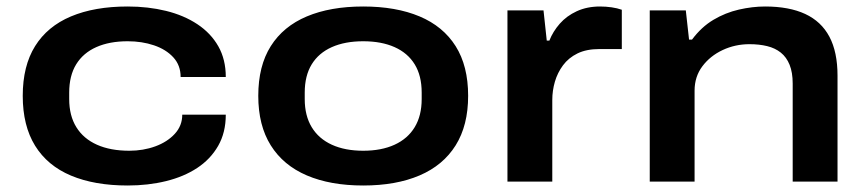

<svg xmlns="http://www.w3.org/2000/svg" viewBox="-20 -559 2665 591"><path d="M373 12Q271 12 198.5 -18.5Q126 -49 88 -110.5Q50 -172 50 -264Q50 -356 88 -417Q126 -478 198.5 -508.5Q271 -539 373 -539Q436 -539 491 -525.5Q546 -512 587.5 -484.5Q629 -457 652 -416.5Q675 -376 675 -322H536Q536 -358 513.5 -382.5Q491 -407 454 -419.5Q417 -432 373 -432Q317 -432 276.5 -414Q236 -396 214.5 -361Q193 -326 193 -274V-254Q193 -203 215 -167.5Q237 -132 278.5 -113.5Q320 -95 378 -95Q421 -95 458 -108.5Q495 -122 518 -147Q541 -172 541 -206H675Q675 -151 651.5 -110Q628 -69 587 -42Q546 -15 491 -1.5Q436 12 373 12Z M1098 12Q997 12 924.5 -19Q852 -50 813.5 -111.5Q775 -173 775 -264Q775 -356 813.5 -417Q852 -478 924.5 -508.5Q997 -539 1098 -539Q1199 -539 1271.5 -508.5Q1344 -478 1382.5 -417Q1421 -356 1421 -264Q1421 -173 1382.5 -111.5Q1344 -50 1271.5 -19Q1199 12 1098 12ZM1098 -95Q1154 -95 1194.5 -113.5Q1235 -132 1256.5 -167.5Q1278 -203 1278 -254V-274Q1278 -326 1256.5 -361Q1235 -396 1194.5 -414Q1154 -432 1098 -432Q1042 -432 1001.5 -414Q961 -396 939.5 -361Q918 -326 918 -274V-254Q918 -203 939.5 -167.5Q961 -132 1001.5 -113.5Q1042 -95 1098 -95Z M1542 0V-527H1653L1663 -434H1671Q1682 -462 1703 -486Q1724 -510 1755.5 -524.5Q1787 -539 1827 -539Q1845 -539 1862.5 -536.5Q1880 -534 1894 -529V-408H1825Q1785 -408 1757.5 -394.5Q1730 -381 1713 -358Q1696 -335 1688 -307.5Q1680 -280 1680 -251V0Z M1980 0V-527H2091L2101 -437H2110Q2139 -476 2176 -498Q2213 -520 2254.5 -529.5Q2296 -539 2335 -539Q2409 -539 2458.5 -516Q2508 -493 2533 -446Q2558 -399 2558 -326V0H2420V-302Q2420 -336 2410.5 -359.5Q2401 -383 2383.5 -397Q2366 -411 2341.5 -417Q2317 -423 2287 -423Q2243 -423 2204.5 -405Q2166 -387 2142 -355Q2118 -323 2118 -280V0Z"/></svg>

Font: Archivo SemiBold Expanded SemiBold
Style: Regular
Weight: 600
Width: 7
Version: Version 2.001